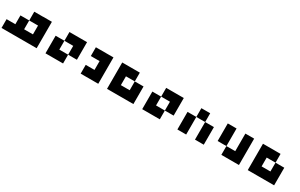

<svg xmlns="http://www.w3.org/2000/svg" viewBox="224 -1973 5318 3406"><g transform="rotate(30 2882.5 -270.5)"><path d="M179.7 -360.4Q239.3 -360.4 359.4 -360.4Q359.4 -299.8 359.4 -179.7Q299.8 -179.7 179.7 -179.7Q179.7 -240.2 179.7 -360.4ZM359.4 -540Q419.9 -540 540 -540Q540 -480.5 540 -360.4Q479.5 -360.4 359.4 -360.4Q359.4 -419.9 359.4 -540ZM540 -360.4Q599.6 -360.4 719.7 -360.4Q719.7 -240.2 719.7 0Q660.2 0 540 0Q540 -120.1 540 -360.4ZM359.4 -179.7Q419.9 -179.7 540 -179.7Q540 -120.1 540 0Q479.5 0 359.4 0Q359.4 -59.6 359.4 -179.7ZM540 -541Q599.6 -541 719.7 -541Q719.7 -480.5 719.7 -360.4Q660.2 -360.4 540 -360.4Q540 -420.9 540 -541ZM179.7 -179.7Q240.2 -179.7 360.4 -179.7Q360.4 -120.1 360.4 0Q299.8 0 179.7 0Q179.7 -59.6 179.7 -179.7ZM0 -179.7Q60.5 -179.7 180.7 -179.7Q180.7 -120.1 180.7 0Q120.1 0 0 0Q0 -59.6 0 -179.7Z M1260.7 -540Q1320.3 -540 1440.4 -540Q1440.4 -419.9 1440.4 -179.7Q1380.9 -179.7 1260.7 -179.7Q1260.7 -240.2 1260.7 -360.4Q1200.2 -360.4 1080.1 -360.4Q1080.1 -419.9 1080.1 -540Q1140.6 -540 1260.7 -540ZM1080.1 -179.7Q1140.6 -179.7 1260.7 -179.7Q1260.7 -120.1 1260.7 0Q1200.2 0 1080.1 0Q1020.5 0 900.4 0Q900.4 -120.1 900.4 -360.4Q960 -360.4 1080.1 -360.4Q1080.1 -299.8 1080.1 -179.7Z M1981.4 -360.4Q1981.4 -299.8 1981.4 -179.7Q1981.4 -120.1 1981.4 0Q1861.3 0 1621.1 0Q1621.1 -59.6 1621.1 -179.7Q1680.7 -179.7 1800.8 -179.7Q1800.8 -240.2 1800.8 -360.4Q1741.2 -360.4 1621.1 -360.4Q1621.1 -419.9 1621.1 -540Q1741.2 -540 1981.4 -540Q1981.4 -480.5 1981.4 -360.4Z M2521.5 -179.7Q2521.5 -240.2 2521.5 -360.4Q2581.1 -360.4 2701.2 -360.4Q2701.2 -299.8 2701.2 -179.7Q2701.2 -120.1 2701.2 0Q2581.1 0 2340.8 0Q2281.2 0 2161.1 0Q2161.1 -120.1 2161.1 -360.4Q2161.1 -419.9 2161.1 -540Q2281.2 -540 2521.5 -540Q2521.5 -480.5 2521.5 -360.4Q2460.9 -360.4 2340.8 -360.4Q2340.8 -299.8 2340.8 -179.7Q2401.4 -179.7 2521.5 -179.7Z M3242.2 -540Q3301.8 -540 3421.9 -540Q3421.9 -419.9 3421.9 -179.7Q3362.3 -179.7 3242.2 -179.7Q3242.2 -240.2 3242.2 -360.4Q3181.6 -360.4 3061.5 -360.4Q3061.5 -419.9 3061.5 -540Q3122.1 -540 3242.2 -540ZM3061.5 -179.7Q3122.1 -179.7 3242.2 -179.7Q3242.2 -120.1 3242.2 0Q3181.6 0 3061.5 0Q3002 0 2881.8 0Q2881.8 -120.1 2881.8 -360.4Q2941.4 -360.4 3061.5 -360.4Q3061.5 -299.8 3061.5 -179.7Z M3602.5 -360.4Q3662.1 -360.4 3782.2 -360.4Q3782.2 -240.2 3782.2 0Q3722.7 0 3602.5 0Q3602.5 -120.1 3602.5 -360.4ZM3782.2 -540Q3842.8 -540 3962.9 -540Q3962.9 -480.5 3962.9 -360.4Q3902.3 -360.4 3782.2 -360.4Q3782.2 -419.9 3782.2 -540ZM3962.9 -360.4Q4022.5 -360.4 4142.6 -360.4Q4142.6 -240.2 4142.6 0Q4083 0 3962.9 0Q3962.9 -120.1 3962.9 -360.4Z M4683.6 -179.7Q4683.6 -299.8 4683.6 -540Q4743.2 -540 4863.3 -540Q4863.3 -360.4 4863.3 0Q4803.7 0 4683.6 0Q4623 0 4502.9 0Q4502.9 -59.6 4502.9 -179.7Q4563.5 -179.7 4683.6 -179.7ZM4323.2 -540Q4382.8 -540 4502.9 -540Q4502.9 -419.9 4502.9 -179.7Q4443.4 -179.7 4323.2 -179.7Q4323.2 -299.8 4323.2 -540Z M5404.3 -179.7Q5404.3 -240.2 5404.3 -360.4Q5463.9 -360.4 5584 -360.4Q5584 -299.8 5584 -179.7Q5584 -120.1 5584 0Q5463.9 0 5223.6 0Q5164.1 0 5043.9 0Q5043.9 -120.1 5043.9 -360.4Q5043.9 -419.9 5043.9 -540Q5164.1 -540 5404.3 -540Q5404.3 -480.5 5404.3 -360.4Q5343.8 -360.4 5223.6 -360.4Q5223.6 -299.8 5223.6 -179.7Q5284.2 -179.7 5404.3 -179.7Z"/></g></svg>

Font: Pixelfont
Style: 5 px
Weight: 400
Designer: Eugene Lysy
Version: Version 1.0.2 (beta)